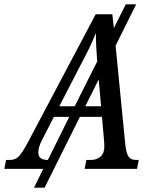

<svg xmlns="http://www.w3.org/2000/svg" viewBox="-67 -780 701 887"><path d="M-47 0 -39 -41H-22Q3 -41 18.5 -56Q34 -71 60 -119L375 -714H452L459 -650L514 -760H562L467 -569L512 -111Q516 -73 526.5 -57Q537 -41 562 -41H574L566 0H324L332 -41H352Q380 -41 397.5 -56.5Q415 -72 415 -103Q415 -115 414 -127L404 -240H302L139 87H90L133 0ZM305 -479 207 -289H278L382 -496Q379 -532 377.5 -565Q376 -598 376 -628Q362 -592 346 -559Q330 -526 305 -479ZM327 -289H400L389 -413ZM110 -75Q110 -41 154 -41L253 -240H182L127 -133Q117 -114 113.5 -100Q110 -86 110 -75Z"/></svg>

Font: Noto Serif Condensed
Style: Italic
Weight: 400
Width: 3
Italic angle: -12°
Designer: Monotype Design Team
Foundry: Monotype Imaging Inc.
Version: Version 2.014; ttfautohint (v1.8.4.7-5d5b)